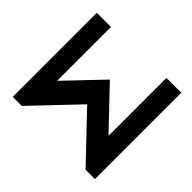

<svg xmlns="http://www.w3.org/2000/svg" viewBox="-125 -715 891 891"><g transform="rotate(-45 320.0 -270.0)"><path d="M242.2 -446.8 419.4 -277.8 230.5 -97.7H610.4V0H43.9V-61.5L263.7 -271L43.9 -480.5V-539.6H595.7V-446.8Z"/></g></svg>

Font: Squarish Sans CT
Style: RegularSC
Weight: 400
Version: Version 0.9